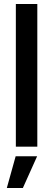

<svg xmlns="http://www.w3.org/2000/svg" viewBox="-20 -731 265 957"><path d="M59 0V-711H166V0ZM14 206 58 48H165L94 206Z"/></svg>

Font: TikTok Sans 24pt Medium
Style: Regular
Weight: 500
Version: Version 4.000